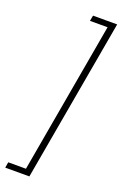

<svg xmlns="http://www.w3.org/2000/svg" viewBox="-206 -763 607 953"><g transform="rotate(20 97.5 -287.0)"><path d="M-41.5 142.5H86L237.5 -715.5H110L104.5 -686H197.5L57 112.5H-36.5Z"/></g></svg>

Font: Anybody SemiCondensed ExtraLight
Style: Italic
Weight: 250
Width: 4
Italic angle: -10°
Version: Version 1.113;gftools[0.9.25]